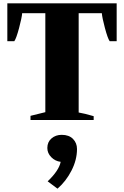

<svg xmlns="http://www.w3.org/2000/svg" viewBox="-20 -720 744 1152"><path d="M163 -25 252 -47V-641H113Q111 -614 94.5 -552Q78 -490 66 -473H24V-700H680V-473H638Q626 -490 609.5 -552Q593 -614 591 -641H452V-45Q488 -39 542 -23V0H163ZM266 368Q334 303 344 251Q311 247 287.5 223Q264 199 264 168Q264 132 289 110.5Q314 89 350 89Q394 89 418 113.5Q442 138 442 174Q442 239 409 303.5Q376 368 325 412Z"/></svg>

Font: Trirong Black
Style: Regular
Weight: 900
Designer: Katatrad Team
Foundry: CadsonDemak
Version: Version 1.001